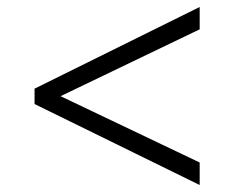

<svg xmlns="http://www.w3.org/2000/svg" viewBox="-20 -557 703 550"><path d="M552 -27 79 -259V-303L552 -537V-473L153.5 -281.5L552 -91.5Z"/></svg>

Font: Merriweather 96pt SemiBold
Style: Regular
Weight: 600
Version: Version 2.100